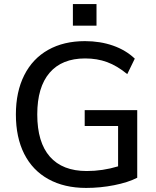

<svg xmlns="http://www.w3.org/2000/svg" viewBox="-20 -915 768 943"><path d="M654 -374V-42Q609 -19 541 -5.5Q473 8 403 8Q296 8 218 -35Q140 -78 99 -159Q58 -240 58 -353Q58 -464 99 -545.5Q140 -627 216.5 -670Q293 -713 397 -713Q472 -713 535 -691Q598 -669 642 -627L605 -551Q555 -592 506 -610Q457 -628 398 -628Q284 -628 223.5 -557.5Q163 -487 163 -353Q163 -216 225 -145.5Q287 -75 406 -75Q484 -75 560 -98V-296H396V-374ZM338 -895H454V-789H338Z"/></svg>

Font: wassup Sans
Style: Medium
Weight: 600
Version: Version 2.001